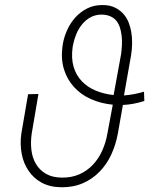

<svg xmlns="http://www.w3.org/2000/svg" viewBox="-20 -749 627 778"><path d="M564.9 -339.8 563.5 -377.4Q543.5 -371.6 523.4 -367.7Q503.4 -363.8 482.4 -362.3L511.2 -525.4Q515.1 -549.8 515.4 -574Q515.6 -598.1 511.7 -620.6Q508.3 -640.1 501.2 -658Q494.1 -675.8 482.4 -689.9Q467.8 -707.5 445.8 -718.3Q423.8 -729 393.1 -728.5Q360.4 -728.5 333.3 -714.8Q306.2 -701.2 286.1 -679.2Q265.6 -656.7 252.4 -627.9Q239.3 -599.1 234.4 -569.3L232.9 -559.1Q226.6 -508.3 239.5 -467.3Q252.4 -426.3 280.3 -396Q307.6 -365.7 347.9 -347.7Q388.2 -329.6 437 -324.7L415 -207Q408.7 -170.4 393.8 -137.7Q378.9 -105 356 -81.1Q333 -56.6 301.5 -42.7Q270 -28.8 230 -29.3Q191.4 -29.8 165.5 -45.2Q139.6 -60.5 125.5 -85Q110.8 -109.9 107.2 -141.6Q103.5 -173.3 108.4 -207L135.7 -368.2L93.8 -367.2L66.4 -207.5Q60.5 -165 67.9 -126Q75.2 -86.9 95.7 -57.1Q115.7 -26.9 148.9 -8.8Q182.1 9.3 228.5 9.8Q277.3 10.3 316.2 -6.8Q355 -23.9 383.8 -53.7Q412.6 -83 430.9 -122.8Q449.2 -162.6 457.5 -207.5L478 -323.7Q500.5 -324.7 522 -328.9Q543.5 -333 564.9 -339.8ZM274.4 -558.6 276.4 -569.3Q280.8 -590.8 289.8 -612.3Q298.8 -633.8 313.5 -651.4Q327.6 -668.5 346.9 -679Q366.2 -689.5 391.1 -689.9Q412.6 -689.5 427.2 -682.9Q441.9 -676.3 451.7 -664.6Q460.9 -652.8 465.8 -637.7Q470.7 -622.6 472.7 -605.5Q475.1 -586.9 474.1 -567.1Q473.1 -547.4 470.7 -529.8L440.4 -363.8Q400.4 -368.2 367.2 -382.1Q334 -396 311.5 -419.9Q288.1 -444.3 278.1 -479Q268.1 -513.7 274.4 -558.6Z"/></svg>

Font: Roboto Mono ExtraLight
Style: Italic
Weight: 250
Italic angle: -10°
Monospace: yes
Designer: Google
Version: Version 3.000